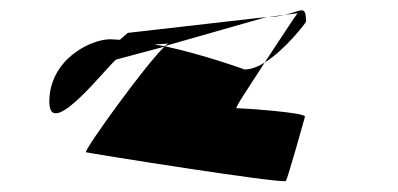

<svg xmlns="http://www.w3.org/2000/svg" viewBox="-20 -658 750 362"><path d="M73 -466C73 -388 192 -546 200 -546L290 -570C256 -538 140 -378 142 -371C142 -370 517 -310 519 -317C523 -323 555 -438 555 -438C557 -446 437 -454 426 -454C422 -454 451 -496 479 -540C466 -532 453 -527 441 -527C441 -527 368 -554 290 -571L483 -626L221 -596L206 -583C199 -583 193 -584 188 -584C151 -584 73 -546 73 -466ZM189 -567 188 -566C188 -566 188 -567 189 -567ZM271 -574C284 -575 296 -576 298 -576C297 -576 294 -574 290 -571C284 -572 277 -573 271 -574ZM479 -540C519 -565 557 -616 557 -617C557 -650 548 -637 517 -630L541 -633C538 -630 508 -584 479 -540ZM485 -626H487ZM487 -626C498 -626 509 -628 517 -630Z"/></svg>

Font: Ampere
Style: Ext
Weight: 400
Version: Version 1